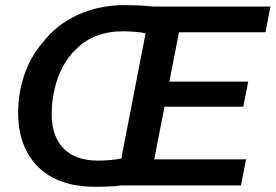

<svg xmlns="http://www.w3.org/2000/svg" viewBox="-20 -713 1060 738"><path d="M443.8 0Q412.6 4.9 344.2 4.9Q251.5 4.9 185.8 -28.8Q120.1 -62.5 85 -126.5Q49.8 -190.4 49.8 -279.8Q49.8 -355 73.2 -424.6Q96.7 -494.1 143.1 -548.3Q197.3 -618.7 279.3 -656Q361.3 -693.4 459.5 -693.4Q479.5 -693.4 498.5 -692.6Q517.6 -691.9 535.6 -690.9L568.8 -688H1019.5L1000.5 -588.9H668L630.9 -399.4H934.1L915 -302.7H612.3L572.8 -100.6H925.8L906.2 0ZM355.5 -95.7Q382.8 -95.7 405.5 -97.9Q428.2 -100.1 446.3 -104L539.6 -585Q522.5 -588.9 497.6 -590.8Q472.7 -592.8 454.6 -592.8Q340.3 -592.8 272.5 -523.9Q242.7 -496.6 221.4 -456.5Q200.2 -416.5 189.5 -369.9Q178.7 -323.2 178.7 -274.9Q178.7 -188.5 224.6 -142.1Q270.5 -95.7 355.5 -95.7Z"/></svg>

Font: Arimo SemiBold
Style: Italic
Weight: 600
Italic angle: -12°
Version: Version 1.33